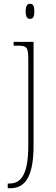

<svg xmlns="http://www.w3.org/2000/svg" viewBox="-20 -758 297 1018"><path d="M139 -658C154 -658 162 -666 162 -698C162 -729 154 -738 139 -738C126 -738 116 -729 116 -698C116 -666 126 -658 139 -658ZM21 240H34C106 240 158 192 158 12V-536H52V-516H67C124 -516 130 -510 130 -439V12C130 167 92 215 30 215H21Z"/></svg>

Font: Noto Serif Myanmar SemiCondensed Thin
Style: Regular
Weight: 100
Width: 4
Designer: Ben Mitchell and the Monotype Design Team
Foundry: Monotype Imaging Inc.
Version: Version 2.106